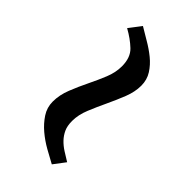

<svg xmlns="http://www.w3.org/2000/svg" viewBox="-0 -524 575 575"><g transform="rotate(-45 287.0 -236.5)"><path d="M49 -185Q59 -204 72 -227Q85 -250 101.5 -269.5Q118 -289 138.5 -302.5Q159 -316 184 -316Q212 -316 241 -304.5Q270 -293 297.5 -279.5Q325 -266 352 -255Q379 -244 405 -244Q442 -244 461.5 -264.5Q481 -285 497 -314L535 -285Q524 -267 511.5 -245.5Q499 -224 484 -205.5Q469 -187 449.5 -174.5Q430 -162 405 -162Q379 -162 351 -173Q323 -184 294.5 -197.5Q266 -211 238 -222.5Q210 -234 184 -234Q163 -234 149 -227.5Q135 -221 124 -210.5Q113 -200 104 -186Q95 -172 86 -157Z"/></g></svg>

Font: Osterbar
Style: Regular
Weight: 500
Width: 3
Designer: Peter Wiegel, Basierend auf Erbar schmal-halbfette Grotesk v. Jacob Erbar
Foundry: Peter Wiegel
Version: Version 1.0